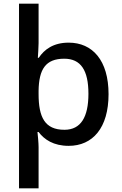

<svg xmlns="http://www.w3.org/2000/svg" viewBox="-20 -780 660 1040"><path d="M568 -270C568 -453 481 -549 352 -549C269 -549 220 -512 190 -467H185C186 -485 189 -523 189 -546V-760H83V240H189V17C189 -4 185 -48 183 -65H189C220 -24 270 10 352 10C482 10 568 -87 568 -270ZM459 -272C459 -146 418 -77 329 -77C222 -77 189 -146 189 -271V-289C191 -405 227 -462 328 -462C418 -462 459 -399 459 -272Z"/></svg>

Font: Noto Sans Bassa Vah Medium
Style: Regular
Weight: 500
Designer: Monotype Design Team
Foundry: Monotype Imaging Inc.
Version: Version 2.002